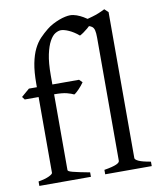

<svg xmlns="http://www.w3.org/2000/svg" viewBox="-84 -825 751 893"><g transform="rotate(-10 291.0 -378.5)"><path d="M340.3 0V-21Q361.3 -24.4 375.5 -28.1Q389.6 -31.7 397.9 -35.4Q406.2 -39.1 409.9 -43Q413.6 -46.9 413.6 -50.8V-632.8Q413.6 -654.8 410.6 -667Q407.7 -679.2 399.9 -685.1Q394 -689.5 385.7 -691.9Q380.9 -687 375 -682.1Q365.2 -673.8 354.7 -666.5Q344.2 -659.2 336.9 -655.8Q325.2 -666 313.2 -673.6Q301.3 -681.2 290.3 -686Q279.3 -690.9 269.8 -693.4Q260.3 -695.8 253.9 -695.8Q241.2 -695.8 226.8 -687.3Q212.4 -678.7 200 -656.2Q187.5 -633.8 179.2 -595.2Q170.9 -556.6 170.9 -496.1V-454.1H296.9L311 -439.9Q306.6 -433.1 300 -425.3Q293.5 -417.5 286.9 -410.6Q280.3 -403.8 273.9 -398.2Q267.6 -392.6 263.2 -390.6Q252 -396.5 231 -402.1Q210 -407.7 170.9 -407.7V-49.8Q170.9 -46.9 176 -43.9Q181.2 -41 193.4 -37.8Q205.6 -34.7 224.9 -30.5Q244.1 -26.4 272.9 -21V0H29.3V-21Q63 -26.9 80.3 -35.4Q97.7 -43.9 97.7 -49.8V-407.7H32.2L22 -421.4L60.1 -454.1H97.7V-469.2Q97.7 -526.9 105.5 -566.2Q113.3 -605.5 126.7 -632.6Q140.1 -659.7 157.7 -678Q175.3 -696.3 194.8 -711.9Q208 -722.7 223.6 -731Q239.3 -739.3 254.6 -745.1Q270 -751 283.9 -753.9Q297.9 -756.8 307.1 -756.8Q322.3 -756.8 338.4 -751Q354.5 -745.1 367.7 -737.3Q377.4 -731.9 385.3 -726.1Q397.9 -729.5 409.7 -732.9Q439 -741.2 469.2 -756.8L486.8 -740.2V-50.8Q486.8 -43.5 503.4 -35.6Q520 -27.8 560.1 -21V0Z"/></g></svg>

Font: Gentium Plus Viet
Style: Regular
Weight: 400
Designer: J. Victor Gaultney, Annie Olsen, Iska Routamaa, Becca Hirsbrunner
Foundry: SIL International
Version: Version 5.000